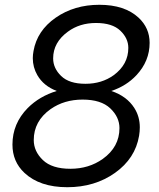

<svg xmlns="http://www.w3.org/2000/svg" viewBox="-20 -768 666 802"><path d="M261 14Q146 14 82 -46Q32 -93 32 -164Q32 -252 96 -317Q145 -366 217 -388Q162 -409 136 -454Q117 -487 117 -525Q117 -539 120 -555Q135 -640 212.5 -694Q290 -748 395 -748Q501 -748 559 -694Q605 -651 605 -589Q605 -513 550 -454Q508 -409 445 -388Q510 -366 541 -317Q564 -281 564 -236Q564 -219 561 -201Q545 -106 460.5 -46Q376 14 261 14ZM337 -418Q405 -418 455 -454Q516 -499 516 -568Q516 -608 482.5 -640Q449 -672 381 -672Q313 -672 264 -636Q202 -591 202 -524Q202 -483 235.5 -450.5Q269 -418 337 -418ZM274 -63Q351 -63 409 -104Q479 -154 479 -233Q479 -279 440.5 -315.5Q402 -352 325 -352Q248 -352 191 -312Q121 -262 121 -183Q121 -136 159 -99.5Q197 -63 274 -63Z"/></svg>

Font: YamahaIndonesia935. App
Style: Italic
Weight: 400
Italic angle: -10°
Designer: Dalton Maag Ltd
Foundry: Dalton Maag Ltd
Version: Version 1.002; January 01, 2024; Regular/Italic